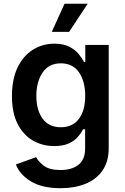

<svg xmlns="http://www.w3.org/2000/svg" viewBox="-20 -785 665 1021"><path d="M302.7 215.8Q204.1 215.8 144.5 179.7Q85 143.6 64.5 89.4L171.9 50.8Q184.6 74.2 213.6 96.7Q242.7 119.1 302.2 119.1Q361.3 119.1 397 91.6Q432.6 64 432.6 5.4V-97.7H421.9Q412.1 -78.1 394 -57.1Q376 -36.1 345.7 -22.2Q315.4 -8.3 268.1 -8.3Q205.6 -8.3 154.5 -37.8Q103.5 -67.4 73.5 -126.5Q43.5 -185.5 43.5 -274.4Q43.5 -363.8 73.5 -426Q103.5 -488.3 154.8 -520.5Q206.1 -552.7 269 -552.7Q317.4 -552.7 348.6 -536.6Q379.9 -520.5 398.4 -497.8Q417 -475.1 426.8 -455.6H433.6V-545.9H558.1V1.5Q558.1 74.7 524.9 122.1Q491.7 169.4 434.1 192.6Q376.5 215.8 302.7 215.8ZM303.7 -108.4Q365.7 -108.4 399.4 -152.8Q433.1 -197.3 433.1 -275.4Q433.1 -353 399.9 -400.6Q366.7 -448.2 303.7 -448.2Q239.3 -448.2 206.3 -398.9Q173.3 -349.6 173.3 -275.4Q173.3 -199.7 206.5 -154.1Q239.7 -108.4 303.7 -108.4ZM255.4 -615.7 323.2 -765.1H446.3L347.7 -615.7Z"/></svg>

Font: Inter-SemiBold
Style: Regular
Weight: 600
Designer: Rasmus Andersson
Foundry: rsms
Version: Version 4.000;git-a52131595